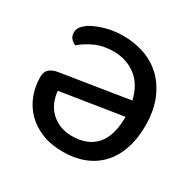

<svg xmlns="http://www.w3.org/2000/svg" viewBox="-142 -767 938 931"><g transform="rotate(30 327.0 -302.0)"><path d="M44 -244Q44 -275 60.5 -289Q77 -303 104 -308L488 -369Q469 -450 416 -490Q363 -530 291 -530Q233 -530 188 -509Q143 -488 114 -462Q97 -470 87 -482Q77 -494 77 -513Q77 -533 89 -547.5Q101 -562 116 -572Q144 -590 191.5 -604.5Q239 -619 296 -619Q357 -619 412.5 -600Q468 -581 510.5 -541Q553 -501 578.5 -439.5Q604 -378 604 -294Q604 -220 584 -162.5Q564 -105 527 -65.5Q490 -26 437.5 -5.5Q385 15 320 15Q252 15 200.5 -6Q149 -27 114.5 -62.5Q80 -98 62 -145Q44 -192 44 -244ZM151 -229Q154 -197 166 -168.5Q178 -140 199.5 -119Q221 -98 251 -85.5Q281 -73 319 -73Q407 -73 453 -125.5Q499 -178 499 -284Z"/></g></svg>

Font: Baloo Tammudu 2 Medium
Style: Regular
Weight: 500
Designer: Maithili Shingre, Omkar Shende and Ek Type
Foundry: Ek Type
Version: Version 1.640;hotconv 1.0.111;makeotfexe 2.5.65597; ttfautoh